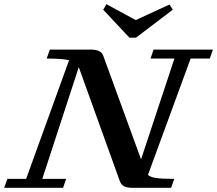

<svg xmlns="http://www.w3.org/2000/svg" viewBox="-55 -901 1041 921"><path d="M565.9 -720.2 439.9 -854.5 455.6 -880.9 596.2 -804.7 758.3 -879.4 773.9 -854.5 597.2 -720.2ZM-35.2 0 -19.5 -43H70.3L276.4 -612.3Q243.2 -620.1 168.9 -620.1L184.1 -663.1H380.4Q430.7 -663.1 440.4 -633.3L621.6 -136.7L781.7 -620.1H667L681.6 -663.1H966.3L951.2 -620.1H859.4L654.8 -62Q666.5 -51.3 693.6 -47.1Q720.7 -43 780.8 -43L765.6 0H581.5Q555.2 0 541 -7.1Q526.9 -14.2 520.5 -30.3L324.7 -573.7Q324.2 -574.7 323.5 -576.4Q322.8 -578.1 322.8 -578.6L147.9 -43H262.2L247.6 0Z"/></svg>

Font: Elstob 6pt SemiBold
Style: Italic
Weight: 600
Italic angle: -20°
Designer: Peter S. Baker
Version: Version 1.015